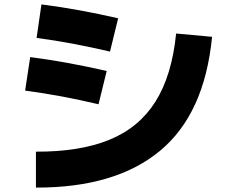

<svg xmlns="http://www.w3.org/2000/svg" viewBox="-20 -804 1040 871"><path d="M516 -721 479 -570Q394 -590 311.5 -605.5Q229 -621 146 -632L168 -784Q255 -773 342 -757Q429 -741 516 -721ZM143 47V-116Q342 -115 476.5 -170Q611 -225 685.5 -343.5Q760 -462 779 -652L942 -637Q908 -287 705.5 -119.5Q503 48 143 47ZM464 -482 427 -331Q343 -351 260 -366.5Q177 -382 94 -393L117 -545Q203 -534 290 -518Q377 -502 464 -482Z"/></svg>

Font: Murecho ExtraBold
Style: Regular
Weight: 800
Designer: Neil Summerour
Foundry: Positype
Version: Version 1.010; ttfautohint (v1.8.3)